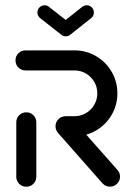

<svg xmlns="http://www.w3.org/2000/svg" viewBox="-20 -710 504 730"><path d="M80 0Q64.1 0 53 -11.1Q41.9 -22.2 41.9 -38.1V-244.8Q41.9 -260.7 53 -271.9Q64.1 -283 80 -283Q95.9 -283 107 -271.9Q118.1 -260.7 118.1 -244.8V-38.1Q118.1 -22.2 107 -11.1Q95.9 0 80 0ZM436.3 -38.5Q436.3 -22.6 425.2 -11.5Q414.1 -0.4 398.1 -0.4Q381.1 -0.4 369.6 -13L200.7 -204.4Q191.1 -215.2 191.1 -229.6Q191.1 -245.6 202.2 -256.7Q213.3 -267.8 229.3 -267.8Q246.7 -267.8 257.8 -254.8L426.7 -63.7Q436.3 -53 436.3 -38.5ZM191.1 -230Q191.1 -245.9 202.2 -257Q213.3 -268.1 229.3 -268.1H263Q286.7 -268.1 306.7 -279.8Q326.7 -291.5 338.3 -311.5Q350 -331.5 350 -355.2Q350 -378.9 338.3 -398.9Q326.7 -418.9 306.7 -430.6Q286.7 -442.2 263 -442.2H77Q61.1 -442.2 50 -453.3Q38.9 -464.4 38.9 -480.4Q38.9 -496.3 50 -507.4Q61.1 -518.5 77 -518.5H263Q307.4 -518.5 345 -496.7Q382.6 -474.8 404.4 -437.2Q426.3 -399.6 426.3 -355.2Q426.3 -310.7 404.4 -273.1Q382.6 -235.6 345 -213.7Q307.4 -191.9 263 -191.9H229.3Q213.3 -191.9 202.2 -203Q191.1 -214.1 191.1 -230ZM122.2 -662.6Q122.2 -674.1 130.2 -682Q138.1 -690 149.6 -690Q159.6 -690 166.7 -683.7L247 -620.7Q251.9 -616.7 254.6 -611.1Q257.4 -605.6 257.4 -599.3Q257.4 -587.8 249.4 -579.8Q241.5 -571.9 230 -571.9Q220 -571.9 213 -578.1L132.6 -641.1Q127.8 -645.2 125 -650.7Q122.2 -656.3 122.2 -662.6ZM309.6 -690Q321.1 -690 329.1 -681.9Q337 -673.7 337 -662.6Q337 -649.6 326.7 -641.1L247 -577.8L213 -620.7L292.2 -683.7Q300.4 -690 309.6 -690Z"/></svg>

Font: 26F Galaxy Sans
Style: Bold
Weight: 700
Designer: C₂₉H₂₅N₃O₅
Version: Version 1.100